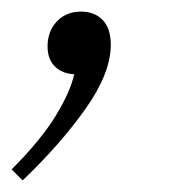

<svg xmlns="http://www.w3.org/2000/svg" viewBox="-43 -118 321 331"><path d="M148 -41Q148 8 104.5 69.5Q61 131 -4 193L-23 174Q27 124 52.5 82.5Q78 41 85 10Q64 9 51.5 -3.5Q39 -16 39 -38Q39 -64 55 -81Q71 -98 97 -98Q120 -98 134 -83.5Q148 -69 148 -41Z"/></svg>

Font: Inria Serif
Style: Italic
Weight: 400
Italic angle: -10°
Designer: Black Foundry Team
Foundry: Black Foundry
Version: Version 1.000; ttfautohint (v1.8.3)